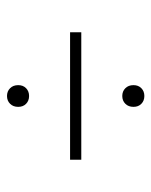

<svg xmlns="http://www.w3.org/2000/svg" viewBox="38 -654 432 548"><g transform="rotate(-90 254.0 -380.0)"><path d="M254 -513Q240.5 -513 231.8 -521.5Q223 -530 223 -544Q223 -558.5 231.8 -567.2Q240.5 -576 254 -576Q267.5 -576 276.2 -567.2Q285 -558.5 285 -544Q285 -530 276.2 -521.5Q267.5 -513 254 -513ZM72 -364V-396H436V-364ZM254 -184Q240.5 -184 231.8 -192.5Q223 -201 223 -215Q223 -229.5 231.8 -238.2Q240.5 -247 254 -247Q267.5 -247 276.2 -238.2Q285 -229.5 285 -215Q285 -201 276.2 -192.5Q267.5 -184 254 -184Z"/></g></svg>

Font: Encode Sans Condensed Thin
Style: Regular
Weight: 100
Width: 3
Designer: Multiple Designers
Foundry: Impallari Type
Version: Version 3.000; ttfautohint (v1.8.3) -l 8 -r 50 -G 200 -x 14 